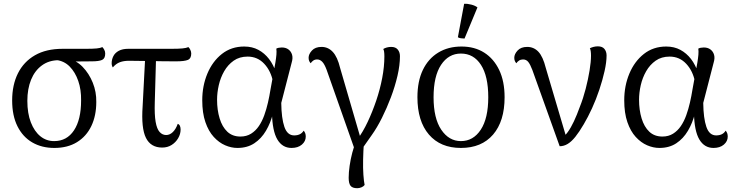

<svg xmlns="http://www.w3.org/2000/svg" viewBox="-20 -766 3860 1011"><path d="M266 13Q200 13 150 -16Q100 -45 72 -101Q44 -157 44 -237Q44 -319 74.5 -380Q105 -441 164 -475Q223 -509 310 -509H433Q470 -509 489.5 -511Q509 -513 519 -518Q524 -513 529 -504Q534 -495 534 -484Q534 -458 517.5 -450.5Q501 -443 464 -443L344 -442L290 -449Q238 -449 200.5 -421.5Q163 -394 143.5 -346Q124 -298 124 -235Q124 -169 142.5 -121.5Q161 -74 192.5 -48.5Q224 -23 265 -23Q332 -23 369.5 -79.5Q407 -136 407 -237Q408 -294 392 -340Q376 -386 347 -415.5Q318 -445 276 -450L337 -457Q381 -449 415 -414Q449 -379 468.5 -330.5Q488 -282 487 -229Q487 -157 461 -102.5Q435 -48 385.5 -17.5Q336 13 266 13Z M834 11Q774 11 748.5 -40Q723 -91 731 -206L745 -474H802L795 -227Q793 -162 799.5 -124.5Q806 -87 820.5 -71Q835 -55 855 -55Q874 -55 890 -70.5Q906 -86 916 -114Q924 -111 927.5 -103Q931 -95 931 -84Q931 -60 918 -38Q905 -16 883.5 -2.5Q862 11 834 11ZM574 -411Q568 -420 568 -433Q568 -453 577 -470.5Q586 -488 605.5 -498.5Q625 -509 655 -509H881Q920 -509 940.5 -511Q961 -513 972 -518Q977 -514 982 -504Q987 -494 987 -484Q987 -458 969 -450.5Q951 -443 908 -443Q838 -443 777 -444.5Q716 -446 659 -446Q632 -446 611.5 -438.5Q591 -431 574 -411Z M1230 13Q1198 13 1165.5 -1Q1133 -15 1105.5 -45Q1078 -75 1061.5 -123Q1045 -171 1045 -238Q1045 -314 1072 -378.5Q1099 -443 1148.5 -482Q1198 -521 1266 -521Q1308 -521 1340.5 -503.5Q1373 -486 1396.5 -455.5Q1420 -425 1434 -382L1418 -333Q1407 -392 1371.5 -430Q1336 -468 1284 -468Q1241 -468 1210.5 -446.5Q1180 -425 1160.5 -391Q1141 -357 1132 -317.5Q1123 -278 1123 -241Q1123 -187 1136.5 -142.5Q1150 -98 1177 -72.5Q1204 -47 1246 -47Q1278 -47 1302 -62Q1326 -77 1343 -102Q1360 -127 1371.5 -159Q1383 -191 1391 -226Q1399 -261 1404 -293L1430 -436Q1434 -460 1435.5 -478Q1437 -496 1435 -510Q1440 -513 1448 -514.5Q1456 -516 1464 -516Q1485 -516 1499 -505.5Q1513 -495 1518 -477.5Q1523 -460 1516 -437L1461 -224Q1462 -143 1477.5 -98Q1493 -53 1529 -53Q1546 -53 1558.5 -59Q1571 -65 1579 -78Q1590 -66 1590 -47Q1590 -22 1569.5 -4.5Q1549 13 1515 13Q1467 13 1440.5 -31.5Q1414 -76 1412 -172L1417 -168Q1405 -119 1380.5 -77.5Q1356 -36 1319 -11.5Q1282 13 1230 13Z M1878 30 1849 25 1700 -398Q1689 -428 1677 -440.5Q1665 -453 1650 -453Q1638 -453 1629.5 -447Q1621 -441 1616 -433Q1611 -438 1608 -445Q1605 -452 1605 -462Q1605 -481 1622.5 -500Q1640 -519 1673 -519Q1708 -519 1732.5 -492.5Q1757 -466 1771 -408L1884 -20L1862 -32Q1891 -71 1916 -124Q1941 -177 1961 -236Q1981 -295 1992.5 -355Q2004 -415 2004 -469Q2004 -484 2002.5 -494Q2001 -504 1998 -508Q2006 -513 2017 -516Q2028 -519 2040 -519Q2063 -519 2074.5 -505Q2086 -491 2086 -470Q2086 -423 2073 -367Q2060 -311 2038.5 -254Q2017 -197 1991 -145Q1965 -93 1937 -54ZM1861 225Q1836 225 1826 212.5Q1816 200 1816 170Q1816 142 1821 107Q1826 72 1835 38Q1844 4 1854 -19L1896 -14Q1893 31 1892 75Q1891 119 1893.5 154.5Q1896 190 1900 208Q1894 216 1883 220.5Q1872 225 1861 225Z M2407 13Q2299 13 2238.5 -57.5Q2178 -128 2178 -254Q2178 -338 2206.5 -397.5Q2235 -457 2287.5 -489Q2340 -521 2410 -521Q2479 -521 2529.5 -489Q2580 -457 2608.5 -397.5Q2637 -338 2637 -254Q2637 -128 2576.5 -57.5Q2516 13 2407 13ZM2407 -23Q2472 -23 2511.5 -83Q2551 -143 2551 -254Q2551 -365 2512.5 -424.5Q2474 -484 2407 -484Q2342 -484 2302.5 -424.5Q2263 -365 2263 -254Q2263 -143 2303.5 -83Q2344 -23 2407 -23ZM2426 -563Q2418 -563 2407 -564.5Q2396 -566 2391 -570L2424 -746Q2442 -747 2462.5 -741.5Q2483 -736 2494 -727Z M2927 4 2783 -398Q2772 -427 2761.5 -440Q2751 -453 2734 -453Q2722 -453 2713 -447Q2704 -441 2699 -433Q2694 -438 2691 -445Q2688 -452 2688 -462Q2688 -481 2705.5 -500Q2723 -519 2756 -519Q2791 -519 2815 -493.5Q2839 -468 2854 -408L2964 -36L2940 -42Q2954 -49 2970 -71Q2986 -93 3002 -127Q3018 -161 3033 -203Q3051 -248 3064 -298.5Q3077 -349 3084.5 -395Q3092 -441 3092 -473Q3092 -486 3090.5 -496.5Q3089 -507 3086 -512Q3094 -516 3105 -519Q3116 -522 3128 -522Q3152 -522 3163 -508Q3174 -494 3174 -474Q3174 -439 3163.5 -392Q3153 -345 3136 -294Q3119 -243 3097.5 -196Q3076 -149 3054 -112Q3030 -71 3009.5 -45.5Q2989 -20 2969 -8Q2949 4 2927 4Z M3452 13Q3420 13 3387.5 -1Q3355 -15 3327.5 -45Q3300 -75 3283.5 -123Q3267 -171 3267 -238Q3267 -314 3294 -378.5Q3321 -443 3370.5 -482Q3420 -521 3488 -521Q3530 -521 3562.5 -503.5Q3595 -486 3618.5 -455.5Q3642 -425 3656 -382L3640 -333Q3629 -392 3593.5 -430Q3558 -468 3506 -468Q3463 -468 3432.5 -446.5Q3402 -425 3382.5 -391Q3363 -357 3354 -317.5Q3345 -278 3345 -241Q3345 -187 3358.5 -142.5Q3372 -98 3399 -72.5Q3426 -47 3468 -47Q3500 -47 3524 -62Q3548 -77 3565 -102Q3582 -127 3593.5 -159Q3605 -191 3613 -226Q3621 -261 3626 -293L3652 -436Q3656 -460 3657.5 -478Q3659 -496 3657 -510Q3662 -513 3670 -514.5Q3678 -516 3686 -516Q3707 -516 3721 -505.5Q3735 -495 3740 -477.5Q3745 -460 3738 -437L3683 -224Q3684 -143 3699.5 -98Q3715 -53 3751 -53Q3768 -53 3780.5 -59Q3793 -65 3801 -78Q3812 -66 3812 -47Q3812 -22 3791.5 -4.5Q3771 13 3737 13Q3689 13 3662.5 -31.5Q3636 -76 3634 -172L3639 -168Q3627 -119 3602.5 -77.5Q3578 -36 3541 -11.5Q3504 13 3452 13Z"/></svg>

Font: Arima Thin
Style: Regular
Weight: 400
Version: Version 1.100